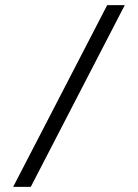

<svg xmlns="http://www.w3.org/2000/svg" viewBox="-20 -726 536 746"><path d="M99.6 0H31.2L396.5 -706.1H464.8Z"/></svg>

Font: Kay Pho Du
Style: Regular
Weight: 400
Designer: Victor Gaultney, Khu Oo Reh
Foundry: SIL International
Version: Version 3.000